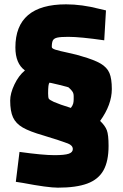

<svg xmlns="http://www.w3.org/2000/svg" viewBox="-20 -649 569 886"><path d="M85 195 53 190 70 52Q178 67 231 67Q278 67 297 60.5Q316 54 316 39Q316 22 293 13Q262 1 180 -24Q117 -42 85 -60.5Q53 -79 40 -107.5Q27 -136 27 -185Q27 -218 46.5 -259Q66 -300 95 -324Q51 -356 51 -430Q51 -629 285 -629Q358 -629 439 -608L469 -601L461 -463Q350 -479 295 -479Q260 -479 244.5 -475.5Q229 -472 224 -462.5Q219 -453 219 -432Q219 -425 236.5 -419.5Q254 -414 292 -406Q342 -395 355 -390Q415 -373 444.5 -355.5Q474 -338 485 -312Q496 -286 496 -238Q496 -166 442 -91Q465 -69 473 -48Q481 -27 481 24Q481 95 457.5 137Q434 179 383 198Q332 217 247 217Q201 217 85 195ZM320 -205Q320 -218 314.5 -226Q309 -234 303.5 -239Q298 -244 297 -245Q300 -246 253 -257.5Q206 -269 208 -267Q202 -261 202 -218Q202 -198 205.5 -193Q209 -188 228 -179Q255 -167 307 -151Q316 -163 318 -172Q320 -181 320 -191Q320 -201 320 -205Z"/></svg>

Font: Cairo Black
Style: Regular
Weight: 900
Designer: Mohamed Gaber, the designers of Titillium
Foundry: Kief Type Foundry
Version: Version 2.009; ttfautohint (v1.5.33-1714) -l 8 -r 50 -G 200 